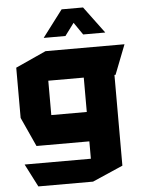

<svg xmlns="http://www.w3.org/2000/svg" viewBox="-61 -784 760 1035"><g transform="rotate(-5 318.5 -266.0)"><path d="M104 204 41 81V80H399V-14H113L41 -172V-444L206 -519H633V-518L571 -359H565V132L400 204ZM207 -359V-173H399V-359ZM416 -591 370 -658 320 -591H203V-592L312 -736H428L535 -592V-591Z"/></g></svg>

Font: Foldit Thin
Style: Bold
Weight: 700
Version: Version 1.003